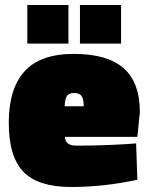

<svg xmlns="http://www.w3.org/2000/svg" viewBox="-20 -733 592 766"><path d="M239 -187Q240 -152 284 -152Q384 -152 484 -158L523 -161L528 -16Q395 13 263.5 13Q132 13 73.5 -47.5Q15 -108 15 -243.5Q15 -379 78 -448.5Q141 -518 274.5 -518Q408 -518 473 -461Q538 -404 538 -286L528 -187ZM314 -309Q314 -338 305.5 -350Q297 -362 276 -362Q255 -362 247 -350Q239 -338 238 -309ZM299 -559V-713H463V-559ZM89 -559V-713H253V-559Z"/></svg>

Font: Titillium Web
Style: Black
Weight: 900
Version: Version 1.001;PS 35.000;hotconv 1.0.70;makeotf.lib2.5.55311